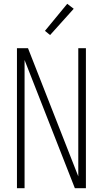

<svg xmlns="http://www.w3.org/2000/svg" viewBox="-20 -988 540 1008"><path d="M69 0V-735H127L391 -62V-735H431V0H373L109 -673V0ZM243 -804 216 -826 333 -968 367 -942Z"/></svg>

Font: Zed Sans Extralight
Style: Regular
Weight: 200
Designer: Belleve Invis
Foundry: Belleve Invis
Version: Version 1.0.0; ttfautohint (v1.8.4)